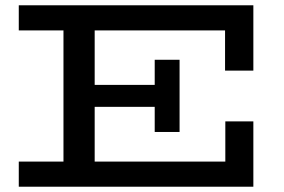

<svg xmlns="http://www.w3.org/2000/svg" viewBox="-20 -706 1075 726"><path d="M51 0V-95H832V-247H938V0ZM220 -53V-626H338V-53ZM268 -302V-385H618V-302ZM565 -207V-480H659V-207ZM831 -439V-591H51V-686H938V-439Z"/></svg>

Font: BioRhyme SemiExpanded Medium
Style: Regular
Weight: 500
Width: 6
Designer: Aoife Mooney
Foundry: Aoife Mooney Type
Version: Version 1.600;gftools[0.9.33]